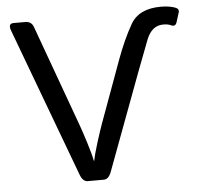

<svg xmlns="http://www.w3.org/2000/svg" viewBox="-51 -768 846 820"><g transform="rotate(-5 371.5 -357.5)"><path d="M22.5 -668Q10.3 -700.2 35.6 -700.2H85.4Q111.8 -700.2 120.6 -676.3L279.3 -239.3Q287.6 -216.8 304 -165Q320.3 -113.3 325.7 -84.5H327.6Q333 -113.3 348.6 -162.8Q364.3 -212.4 374 -239.3L471.7 -506.8Q502 -589.4 537.8 -652.1Q573.7 -714.8 667.5 -714.8Q701.7 -714.8 726.6 -706.5Q747.1 -699.7 742.2 -684.1L729.5 -643.6Q723.1 -623 704.1 -632.3Q692.4 -638.2 671.4 -638.2Q622.1 -638.2 599.1 -579.1Q576.2 -520 548.8 -447.3L393.1 -29.8Q381.8 0 360.8 0H292.5Q271.5 0 260.3 -29.8Z"/></g></svg>

Font: Istok
Style: Regular
Weight: 500
Designer: Andrey V. Panov
Foundry: Andrey V. Panov
Version: Version 1.0.3